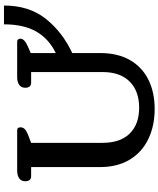

<svg xmlns="http://www.w3.org/2000/svg" viewBox="66 -870 817 990"><g transform="rotate(-90 475.0 -374.5)"><path d="M109 -268V-623H61Q49 -623 42.5 -631Q36 -639 36 -653Q36 -674 51 -684.5Q66 -695 91 -695H297Q307 -695 310.5 -690.5Q314 -686 314 -678Q314 -665 305 -656Q296 -647 276 -639L234 -623V-255Q234 -163 282 -114.5Q330 -66 415 -66Q501 -66 550 -115Q599 -164 599 -255V-623H543Q531 -623 524.5 -631Q518 -639 518 -653Q518 -674 533 -684.5Q548 -695 573 -695H755Q771 -695 771 -678Q771 -657 729 -639L697 -625V-496Q770 -531 807.5 -596Q845 -661 845 -763H942Q942 -634 874 -548Q806 -462 697 -411V-268Q697 -176 660.5 -113Q624 -50 559 -18Q494 14 409 14Q322 14 254 -18.5Q186 -51 147.5 -114.5Q109 -178 109 -268Z"/></g></svg>

Font: Maitree Semibold
Style: Regular
Weight: 600
Designer: CadsonDemak Team
Foundry: CadsonDemak
Version: Version 1.010